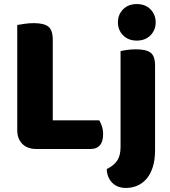

<svg xmlns="http://www.w3.org/2000/svg" viewBox="-20 -731 840 946"><path d="M158 3Q115 3 90 -22Q65 -47 65 -90V-608Q77 -610 100 -613.5Q123 -617 146 -617Q196 -617 218 -600Q240 -583 240 -534V-138H469Q476 -127 482 -109Q488 -91 488 -70Q488 -33 472 -15Q456 3 428 3ZM744 9Q744 58 732.5 93Q721 128 701.5 150.5Q682 173 656 184Q630 195 601 195Q557 195 532 168.5Q507 142 506 102Q542 84 558 59.5Q574 35 574 -7V-479Q585 -482 605.5 -485Q626 -488 650 -488Q700 -488 722 -471.5Q744 -455 744 -408ZM561 -621Q561 -659 586.5 -685Q612 -711 654 -711Q696 -711 721.5 -685Q747 -659 747 -621Q747 -583 721.5 -557Q696 -531 654 -531Q612 -531 586.5 -557Q561 -583 561 -621Z"/></svg>

Font: Baloo Bhai 2 ExtraBold
Style: Regular
Weight: 800
Designer: Supriya Tembe, Noopur Datye and Ek Type
Foundry: Ek Type
Version: Version 1.640;PS 1.000;hotconv 16.6.51;makeotf.lib2.5.65220;